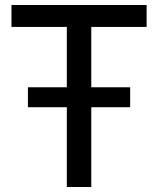

<svg xmlns="http://www.w3.org/2000/svg" viewBox="-20 -750 634 770"><path d="M92 -320V-400H502V-320ZM248 0V-662H346V0ZM26 -642V-730H568V-642Z"/></svg>

Font: SVN-Sora Variable
Style: Regular
Weight: 400
Designer: Jonathan Barnbrook, Julián Moncada
Foundry: Barnbrook Fonts
Version: Version 2.000 - Viet hoa boi STYLEno.1 Fonts